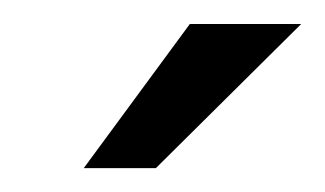

<svg xmlns="http://www.w3.org/2000/svg" viewBox="-20 -728 271 160"><path d="M138.2 -708H231L109.9 -587.9H49.8Z"/></svg>

Font: LT Superior
Style: Regular
Weight: 400
Designer: Daniel Lyons
Foundry: LyonsType
Version: Version 1.000